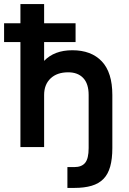

<svg xmlns="http://www.w3.org/2000/svg" viewBox="-35 -720 630 940"><path d="M295 98H329Q365 98 382 77Q399 56 399 5V-255Q399 -310 372.5 -338Q346 -366 299 -366Q244 -366 212.5 -336Q181 -306 181 -255V0H65V-514H-15V-606H65V-700H181V-606H335V-514H181V-422Q231 -474 319 -474Q412 -474 463.5 -419.5Q515 -365 515 -255V5Q515 58 504.5 95.5Q494 133 471.5 156Q449 179 413.5 189.5Q378 200 329 200H295Z"/></svg>

Font: PT Root UI Web Bold
Style: Regular
Weight: 700
Designer: Vitaly Kuzmin
Foundry: ParaType Ltd.
Version: Version 1.000W